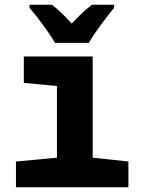

<svg xmlns="http://www.w3.org/2000/svg" viewBox="-20 -786 603 806"><path d="M211 -606H353C377 -649 428 -716 459 -753V-766H366C338 -745 313 -721 281 -687C251 -720 225 -746 198 -766H104V-753C136 -716 188 -647 211 -606ZM47 0H519V-108L369 -124V-549H80V-438L219 -425V-124L47 -108Z"/></svg>

Font: Noto Sans Mono SemiCondensed ExtraBold
Style: Regular
Weight: 800
Width: 4
Designer: Monotype Design Team
Foundry: Monotype Imaging Inc.
Version: Version 2.014